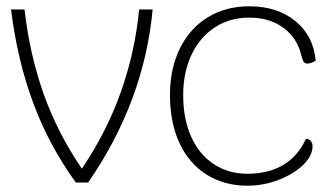

<svg xmlns="http://www.w3.org/2000/svg" viewBox="-20 -580 1067 610"><path d="M465 -550Q438 -258 260 0H221Q136 -117 85.5 -253Q35 -389 15 -550H58Q74 -408 118 -283.5Q162 -159 240 -44Q395 -273 422 -550Z M520 -278Q520 -362 551.5 -426Q583 -490 640 -525Q697 -560 772 -560Q861 -560 918.5 -513Q976 -466 983 -387Q968 -378 957 -378Q949 -378 945 -383.5Q941 -389 937 -405Q924 -460 880 -492Q836 -524 772 -524Q710 -524 662.5 -493Q615 -462 588.5 -406Q562 -350 562 -278Q562 -203 587 -146.5Q612 -90 658.5 -59Q705 -28 766 -28Q833 -28 880 -56Q927 -84 952 -139Q961 -139 967 -132.5Q973 -126 973 -116Q973 -85 943 -56Q913 -27 865 -8.5Q817 10 766 10Q692 10 636 -25.5Q580 -61 550 -126Q520 -191 520 -278Z"/></svg>

Font: Krub ExtraLight
Style: Regular
Weight: 275
Designer: Ekaluck Peanpanawate
Foundry: Cadson Demak Co.,Ltd.
Version: Version 1.000; ttfautohint (v1.6)